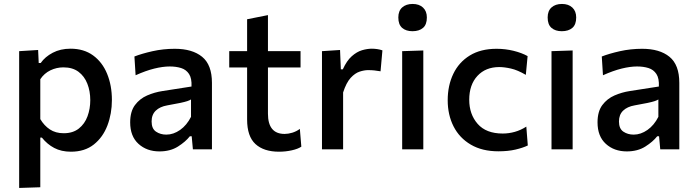

<svg xmlns="http://www.w3.org/2000/svg" viewBox="-20 -756 3524 972"><path d="M77 195.5V-497L173 -503L176 -437H186Q208 -468.5 247 -489Q286 -509.5 337 -509.5Q404.5 -509.5 451.2 -475.5Q498 -441.5 522.2 -382.5Q546.5 -323.5 546.5 -250Q546.5 -180.5 523.8 -120.8Q501 -61 455 -24.5Q409 12 339 12Q290.5 12 254.5 -7Q218.5 -26 192 -59.5H184V192ZM302.5 -81.5Q349 -81.5 379 -105.2Q409 -129 423 -167.2Q437 -205.5 437 -249Q437 -294.5 422.2 -332.2Q407.5 -370 377.5 -392.5Q347.5 -415 301 -415Q266.5 -415 235.2 -400Q204 -385 184 -355V-153Q203.5 -120 232.5 -100.8Q261.5 -81.5 302.5 -81.5Z M787 10.5Q723 10.5 681 -27.8Q639 -66 639 -136.5Q639 -191.5 663.2 -224Q687.5 -256.5 725 -272.8Q762.5 -289 802 -295L949.5 -318Q951.5 -359.5 937 -381.5Q922.5 -403.5 897 -411.5Q871.5 -419.5 839 -419.5Q804.5 -419.5 761 -408.8Q717.5 -398 666.5 -375L660.5 -470Q697.5 -484.5 752 -496.8Q806.5 -509 865 -509Q953.5 -509 1003.2 -468.5Q1053 -428 1053 -336.5V0H956.5L950.5 -66H941Q919.5 -38.5 880.8 -14Q842 10.5 787 10.5ZM822 -74.5Q858 -74.5 891.8 -98.2Q925.5 -122 947 -164.5V-252.5Q940 -248 928 -244Q916 -240 892.5 -235Q869 -230 826.5 -222.5Q789.5 -216 768.5 -195.8Q747.5 -175.5 747.5 -141Q747.5 -104.5 769.8 -89.5Q792 -74.5 822 -74.5Z M1392.5 12Q1315.5 12 1273.2 -26.8Q1231 -65.5 1231 -151V-414.5H1140.5V-497H1231V-658.5L1336.5 -679.5V-497H1501.5V-414.5H1336.5V-180.5Q1336.5 -78 1421 -78Q1439 -78 1459.8 -84.2Q1480.5 -90.5 1498 -103.5L1505.5 -13.5Q1488.5 -2 1457.2 5Q1426 12 1392.5 12Z M1610 0V-497L1701.5 -503L1705.5 -405H1715.5Q1735.5 -449 1761 -471.5Q1786.5 -494 1813 -501.8Q1839.5 -509.5 1862.5 -509.5Q1875 -509.5 1889.2 -507.5Q1903.5 -505.5 1916 -501L1906.5 -395Q1889 -398 1875 -399.5Q1861 -401 1843 -401Q1824.5 -401 1801 -393.5Q1777.5 -386 1755.2 -361.8Q1733 -337.5 1717 -288V0Z M2016 0V-497L2123 -500.5V0ZM2068 -598Q2035.5 -598 2016 -614.8Q1996.5 -631.5 1996.5 -667.5Q1996.5 -701 2016.2 -718.5Q2036 -736 2069 -736Q2102 -736 2121.5 -717.8Q2141 -699.5 2141 -667.5Q2141 -631.5 2121.5 -614.8Q2102 -598 2068 -598Z M2503 10Q2421 10 2363.5 -23.8Q2306 -57.5 2276.2 -116Q2246.5 -174.5 2246.5 -248.5Q2246.5 -323 2274.8 -382Q2303 -441 2358.2 -475Q2413.5 -509 2494 -509Q2538 -509 2579.8 -498.8Q2621.5 -488.5 2651 -472L2642 -377Q2600 -401.5 2566.5 -409Q2533 -416.5 2507.5 -416.5Q2438.5 -416.5 2397 -371.8Q2355.5 -327 2355.5 -251Q2355.5 -177.5 2398.2 -128.8Q2441 -80 2525 -80Q2556 -80 2586.2 -88.5Q2616.5 -97 2644.5 -115L2652 -19.5Q2627 -7.5 2589.8 1.2Q2552.5 10 2503 10Z M2772 0V-497L2879 -500.5V0ZM2824 -598Q2791.5 -598 2772 -614.8Q2752.5 -631.5 2752.5 -667.5Q2752.5 -701 2772.2 -718.5Q2792 -736 2825 -736Q2858 -736 2877.5 -717.8Q2897 -699.5 2897 -667.5Q2897 -631.5 2877.5 -614.8Q2858 -598 2824 -598Z M3153 10.5Q3089 10.5 3047 -27.8Q3005 -66 3005 -136.5Q3005 -191.5 3029.2 -224Q3053.5 -256.5 3091 -272.8Q3128.5 -289 3168 -295L3315.5 -318Q3317.5 -359.5 3303 -381.5Q3288.5 -403.5 3263 -411.5Q3237.5 -419.5 3205 -419.5Q3170.5 -419.5 3127 -408.8Q3083.5 -398 3032.5 -375L3026.5 -470Q3063.5 -484.5 3118 -496.8Q3172.5 -509 3231 -509Q3319.5 -509 3369.2 -468.5Q3419 -428 3419 -336.5V0H3322.5L3316.5 -66H3307Q3285.5 -38.5 3246.8 -14Q3208 10.5 3153 10.5ZM3188 -74.5Q3224 -74.5 3257.8 -98.2Q3291.5 -122 3313 -164.5V-252.5Q3306 -248 3294 -244Q3282 -240 3258.5 -235Q3235 -230 3192.5 -222.5Q3155.5 -216 3134.5 -195.8Q3113.5 -175.5 3113.5 -141Q3113.5 -104.5 3135.8 -89.5Q3158 -74.5 3188 -74.5Z"/></svg>

Font: Commissioner Medium
Style: Regular
Weight: 500
Designer: Kostas Bartsokas
Foundry: Kostas Bartsokas
Version: Version 1.000; ttfautohint (v1.8.3)